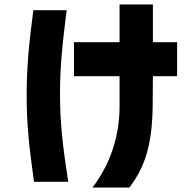

<svg xmlns="http://www.w3.org/2000/svg" viewBox="-20 -759 868 864"><path d="M396 85H562C635 -10 664 -112 667 -277L668 -416H777V-569H668V-739H518V-569H313V-416H518V-279C518 -150 478 -22 396 85ZM100 -329C100 -196 112 -92 133 59H287C263 -97 250 -203 250 -336C250 -453 260 -558 280 -713H130C110 -560 100 -456 100 -329Z"/></svg>

Font: コーポレート・ロゴ ver3 Bold
Style: Regular
Weight: 700
Designer: [KANA_main] LOGOTYPE.JP [Source Han Sans] Ryoko NISHIZUKA 西塚涼子 (kana, bopomofo & ideographs); Paul D. Hunt (Latin, Greek
Version: Version 12.001;FEAKit 1.0